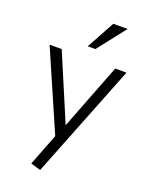

<svg xmlns="http://www.w3.org/2000/svg" viewBox="-177 -867 895 1156"><g transform="rotate(20 271.0 -289.0)"><path d="M229.5 200.2 166 181.6 245.1 -22.5 24.9 -528.3H102.5L281.7 -105.5L445.3 -528.3H517.6ZM244.1 -597.7 342.3 -777.8H434.1L293 -597.7Z"/></g></svg>

Font: Comme Light
Style: Regular
Weight: 300
Version: Version 1.000;gftools[0.9.27]